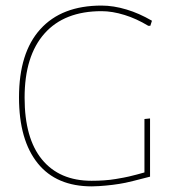

<svg xmlns="http://www.w3.org/2000/svg" viewBox="-20 -661 643 686"><path d="M342.8 -641.1Q385.3 -641.1 432.1 -627Q476.6 -613.8 522.9 -586.9L517.1 -568.8H509.8Q466.8 -594.7 425.3 -607.4Q381.3 -621.1 342.8 -621.1Q210 -621.1 139.2 -541.5Q67.9 -461.4 67.9 -312Q67.9 -167 129.9 -91.3Q192.4 -15.1 307.1 -15.1Q331.1 -15.1 351.6 -16.6Q374.5 -18.1 394 -21.5Q426.3 -26.9 440.4 -30.3Q469.2 -37.1 496.1 -44.9V-235.8L516.1 -237.8V-29.8Q501.5 -25.9 456.5 -14.6Q425.8 -6.8 405.8 -3.9Q381.3 0 358.4 2Q335 4.4 308.1 4.9Q181.6 4.9 115.2 -77.1Q47.9 -160.2 47.9 -313Q47.9 -472.7 124 -556.6Q200.2 -641.1 342.8 -641.1Z"/></svg>

Font: Datalegreya
Style: Dot
Weight: 700
Designer: Figs Lab
Foundry: Figs Lab
Version: Version 1.002;PS 001.002;hotconv 1.0.70;makeotf.lib2.5.58329